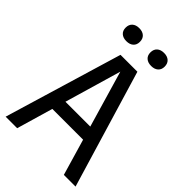

<svg xmlns="http://www.w3.org/2000/svg" viewBox="-270 -1034 1137 1137"><g transform="rotate(45 299.0 -465.0)"><path d="M6.5 0 228.5 -740H370L592 0H494L291 -693.5H305.5L103 0ZM123 -228 143 -313H455L475 -228ZM403.5 -821.5Q375.5 -821.5 359.5 -835.8Q343.5 -850 343.5 -875.5Q343.5 -901.5 359.5 -916Q375.5 -930.5 403.5 -930.5Q431 -930.5 447 -916Q463 -901.5 463 -875.5Q463 -850 447 -835.8Q431 -821.5 403.5 -821.5ZM195.5 -821.5Q168 -821.5 152 -835.8Q136 -850 136 -875.5Q136 -901.5 152 -916Q168 -930.5 195.5 -930.5Q223.5 -930.5 239.5 -916Q255.5 -901.5 255.5 -875.5Q255.5 -850 239.5 -835.8Q223.5 -821.5 195.5 -821.5Z"/></g></svg>

Font: Encode Sans SC Condensed Medium
Style: Regular
Weight: 500
Width: 3
Designer: Multiple Designers
Foundry: Impallari Type
Version: Version 3.002